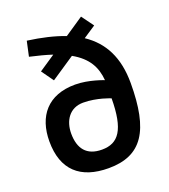

<svg xmlns="http://www.w3.org/2000/svg" viewBox="-137 -838 832 944"><g transform="rotate(-20 279.5 -365.5)"><path d="M261 -338C333 -338 400 -310 400 -310C399 -146 357 -89 270 -89C190 -89 154 -136 154 -215C154 -281 189 -338 261 -338ZM288 -573C366 -529 394 -474 400 -405C400 -405 326 -435 254 -435C111 -435 40 -347 40 -215C40 -66 122 8 270 8C444 8 514 -100 514 -349C514 -482 467 -573 377 -633L442 -676L396 -739L298 -673C243 -694 179 -709 105 -719L88 -641C132 -631 171 -621 204 -610L119 -553L164 -490Z"/></g></svg>

Font: RazerF5 SemiBold
Style: Regular
Weight: 600
Foundry: Razer Inc.
Version: Version 2